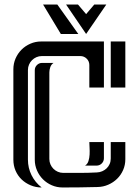

<svg xmlns="http://www.w3.org/2000/svg" viewBox="-20 -827 613 849"><path d="M165 -579.1Q152.3 -579.1 141.1 -574.2Q129.9 -569.3 121.6 -561Q113.3 -552.7 108.4 -541.5Q103.5 -530.3 103.5 -517.6V-121.1Q103.5 -84.5 119.4 -52.5Q135.3 -20.5 164.1 2Q138.2 2 115.5 -7.6Q92.8 -17.1 75.7 -33.4Q58.6 -49.8 48.8 -72.3Q39.1 -94.7 39.1 -121.1V-520.5Q39.1 -545.9 48.8 -568.4Q58.6 -590.8 75.2 -607.4Q91.8 -624 114.3 -633.8Q136.7 -643.6 162.1 -643.6H439.5V-439.9H375V-539.6Q375 -556.2 363.3 -567.6Q351.6 -579.1 335 -579.1ZM259.8 -62.5Q296.9 -62.5 334 -62.5Q371.1 -62.5 408.2 -64.5Q420.9 -64.9 432.1 -69.8Q443.4 -74.7 451.7 -82.8Q460 -90.8 464.8 -101.8Q469.7 -112.8 469.7 -126V-198.7H534.2V-123Q534.2 -97.2 524.4 -75Q514.6 -52.7 497.8 -36.4Q481 -20 458.7 -10.3Q436.5 -0.5 411.1 0Q372.6 1 334 1.5Q295.4 2 256.8 2Q231.4 2 209 -7.8Q186.5 -17.6 169.9 -34.2Q153.3 -50.8 143.6 -73.2Q133.8 -95.7 133.8 -121.1V-516.6Q133.8 -529.8 143.3 -539.3Q152.8 -548.8 166 -548.8H216.8Q206.5 -542 202.4 -530Q198.2 -518.1 198.2 -506.8V-124Q198.2 -111.3 203.1 -100.1Q208 -88.9 216.3 -80.6Q224.6 -72.3 235.8 -67.4Q247.1 -62.5 259.8 -62.5ZM534.2 -643.6V-439.9H469.7V-643.6ZM450.2 -807.1 360.8 -676.8 272 -807.1H324.7L360.8 -764.6L397 -807.1ZM249 -676.8 170.4 -807.1H233.4L326.2 -676.8ZM356 -94.7Q366.7 -101.1 371.1 -114.7Q375.5 -128.4 376.2 -144Q377 -159.7 376 -174.6Q375 -189.5 375 -198.7H439.5V-127.4Q439.5 -113.8 429.9 -104.2Q420.4 -94.7 406.7 -94.7Z"/></svg>

Font: Isar CAT
Style: Regular
Weight: 400
Designer: Digitized by Peter Wiegel
Foundry: CAT-Fonts, Peter Wiegel
Version: Version 1.000; ttfautohint (v1.3)